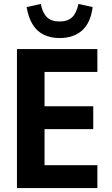

<svg xmlns="http://www.w3.org/2000/svg" viewBox="-20 -954 570 974"><path d="M66 0V-705H474V-589H206V-415H453V-299H206V-116H474V0ZM282 -761Q237 -761 202 -778Q167 -795 145.5 -830Q124 -865 115 -918L187 -934Q196 -888 218.5 -866.5Q241 -845 282 -845Q323 -845 345.5 -866Q368 -887 378 -934L450 -918Q440 -839 397 -800Q354 -761 282 -761Z"/></svg>

Font: Nunito Sans 10pt Condensed ExtraBold
Style: Regular
Weight: 800
Width: 3
Designer: Vernon Adams
Foundry: Vernon Adams
Version: Version 3.101;gftools[0.9.27]